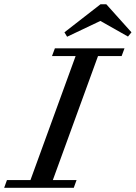

<svg xmlns="http://www.w3.org/2000/svg" viewBox="-73 -893 645 913"><path d="M552.2 -739.3 535.6 -719.2 404.3 -793.5 246.1 -718.3 233.4 -739.3 404.8 -872.6H432.6ZM-53.2 0 -40 -36.6H71.8L286.6 -626.5H174.3L188 -663.1H519L505.4 -626.5H393.1L178.2 -36.6H291L277.8 0Z"/></svg>

Font: Elstob 8pt Medium
Style: Italic
Weight: 500
Italic angle: -20°
Designer: Peter S. Baker
Version: Version 1.015